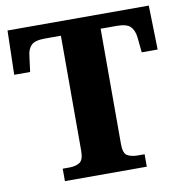

<svg xmlns="http://www.w3.org/2000/svg" viewBox="-80 -790 829 866"><g transform="rotate(-10 334.5 -357.0)"><path d="M148 0V-57H178Q207 -57 225.5 -68.5Q244 -80 244 -122V-649H170Q125 -649 108 -632Q91 -615 88 -582L79 -512H6L11 -714H658L663 -512H590L583 -582Q579 -615 562 -632Q545 -649 500 -649H426V-120Q426 -78 444.5 -67.5Q463 -57 492 -57H523V0Z"/></g></svg>

Font: Noto Serif Sinhala ExtraBold
Style: Regular
Weight: 800
Designer: Jelle Bosma - Monotype Design Team
Foundry: Monotype Imaging Inc.
Version: Version 2.007; ttfautohint (v1.8.4.7-5d5b)